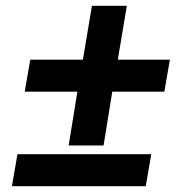

<svg xmlns="http://www.w3.org/2000/svg" viewBox="-20 -650 640 660"><path d="M216 -150H336L366 -335H545L564 -445H385L416 -630H296L265 -445H84L65 -335H246ZM21 -10H481L500 -120H40Z"/></svg>

Font: CommitMono
Style: Bold Italic
Weight: 700
Monospace: yes
Designer: Eigil Nikolajsen
Foundry: Eigil Nikolajsen
Version: Version 1.143